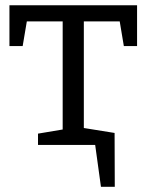

<svg xmlns="http://www.w3.org/2000/svg" viewBox="-20 -548 555 726"><path d="M123.7 0V-42.7L234.7 -61.3L217 -39.7V-481.3L236.3 -467H66.3L84.3 -484L65.7 -373.7H15.7V-528H498.3V-373.7H448.3L430.3 -481.3L446.7 -467H280L297 -481.3V-39.7L282.3 -61.3L392.3 -42.7V0ZM253.3 -71 413.3 -45.3 414 158.3H361.7L339.7 -1.3L271.3 0Z"/></svg>

Font: Bitter Thin
Style: Regular
Weight: 100
Designer: Sol Matas, and Bitter project Authors
Foundry: Sol Matas
Version: Version 2.002